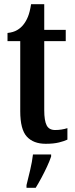

<svg xmlns="http://www.w3.org/2000/svg" viewBox="-20 -679 360 920"><path d="M199 10Q140 10 108.5 -24.5Q77 -59 77 -146V-482H16V-521Q44 -524 62.5 -535Q81 -546 93 -562Q105 -577 114 -599Q123 -621 129 -659H192V-536H295V-482H192V-151Q192 -101 203.5 -78.5Q215 -56 244 -56Q275 -56 303 -65V-10Q289 -3 263 3.5Q237 10 199 10ZM107 208Q115 176 124.5 136Q134 96 138 61H225V71Q218 92 205.5 119Q193 146 178.5 173Q164 200 151 221H107Z"/></svg>

Font: Noto Serif Devanagari ExtraCondensed SemiBold
Style: Regular
Weight: 600
Width: 2
Designer: Universal Thirst, Indian Type Foundry and the Monotype Design Team
Foundry: Monotype Imaging Inc.
Version: Version 2.004; ttfautohint (v1.8.4.7-5d5b)